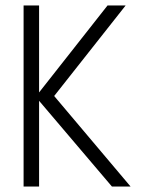

<svg xmlns="http://www.w3.org/2000/svg" viewBox="-20 -680 513 700"><path d="M177.5 -330 456 0H388L122.5 -312.5V0H66V-660H122.5V-343L372 -660H438Z"/></svg>

Font: League Spartan Thin Light
Style: Regular
Weight: 300
Version: Version 2.002